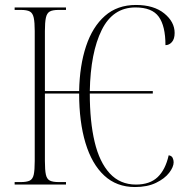

<svg xmlns="http://www.w3.org/2000/svg" viewBox="-20 -744 753 774"><path d="M524 10Q450 10 400 -36.5Q350 -83 324.5 -168Q299 -253 299 -367H161V-95Q161 -58 165 -40Q169 -22 181 -16Q193 -10 217 -10H246V0H39V-10H63Q88 -10 100 -16Q112 -22 116 -40Q120 -58 120 -95V-619Q120 -654 116 -672.5Q112 -691 100.5 -697.5Q89 -704 64 -704H39V-714H246V-704H216Q192 -704 180.5 -697.5Q169 -691 165 -672.5Q161 -654 161 -619V-377H299Q301 -480 327 -558Q353 -636 403 -680Q453 -724 528 -724Q600 -724 642 -690Q684 -656 684 -611Q684 -587 673 -574.5Q662 -562 647 -562Q647 -639 620 -676.5Q593 -714 526 -714Q435 -714 390 -623Q345 -532 342 -377H596V-367H342Q342 -254 361.5 -172Q381 -90 422.5 -45Q464 0 528 0Q584 0 615.5 -30Q647 -60 660 -118Q672 -116 676 -107.5Q680 -99 680 -90Q680 -71 662 -47.5Q644 -24 609 -7Q574 10 524 10Z"/></svg>

Font: Noto Serif Display Condensed ExtraLight
Style: Regular
Weight: 200
Width: 3
Designer: Monotype Design Team
Foundry: Monotype Imaging Inc.
Version: Version 2.009